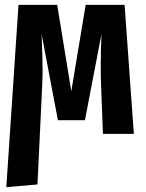

<svg xmlns="http://www.w3.org/2000/svg" viewBox="-20 -550 598 789"><path d="M530 0H403L395 -211Q394 -236 394 -282Q394 -343 397 -410L329 -56H218L151 -409Q155 -309 155 -270Q155 -232 154 -212L134 208L6 219L56 -530H215L273 -175L332 -530H492Z"/></svg>

Font: Fira Sans Compressed SemiBold
Style: Regular
Weight: 600
Width: 1
Designer: bBox Type GmbH & Carrois Corporate GbR & Edenspiekermann AG
Foundry: bBox Type GmbH & Carrois Corporate GbR & Edenspiekermann AG
Version: Version 4.301